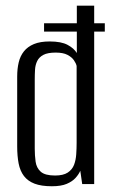

<svg xmlns="http://www.w3.org/2000/svg" viewBox="-20 -650 398 678"><path d="M135.6 -538.4V-567.8H350.1V-538.4ZM163.1 7.7Q125.9 7.7 102.1 -1.4Q78.3 -10.5 64.6 -28.4Q51 -46.2 45.8 -72.7Q40.7 -99.1 40.7 -133.3V-379.6Q40.7 -407.3 46.1 -429.9Q51.5 -452.5 64.6 -468.8Q77.7 -485.2 99.8 -494.4Q122 -503.6 155.6 -503.6Q196.3 -503.6 218.6 -491.6Q240.9 -479.7 251.3 -462.8V-630H312.6V0H270.3L263.5 -47Q258.1 -34.3 246.7 -21.7Q235.2 -9 215.5 -0.7Q195.7 7.7 163.1 7.7ZM174.5 -30.2Q203.4 -30.2 219.2 -40.6Q235 -51 241.5 -68Q247.9 -85 249.2 -105.5Q250.6 -125.9 250.6 -145.6V-417.1Q248.5 -426.4 241 -437.3Q233.5 -448.3 218.2 -456.3Q203 -464.3 176.6 -464.3Q148.4 -464.3 133.3 -456.3Q118.2 -448.4 111.4 -434.6Q104.7 -420.8 103.7 -403.9Q102.7 -387 102.7 -368.7V-125Q102.7 -101.1 105.7 -79.2Q108.8 -57.2 123.8 -43.7Q138.9 -30.2 174.5 -30.2Z"/></svg>

Font: Alumni Sans Thin
Style: Regular
Weight: 100
Designer: Robert E. Leuschke
Foundry: Robert E. Leuschke
Version: Version 1.018